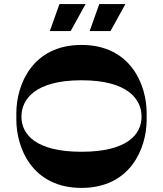

<svg xmlns="http://www.w3.org/2000/svg" viewBox="-20 -920 798 940"><path d="M271 -900 224 -768H326L399 -900ZM466 -900 419 -768H521L594 -900ZM698 -366C698 -506 619 -700 379 -700C139 -700 60 -506 60 -366V-334C60 -194 139 0 379 0C619 0 698 -194 698 -334ZM379 -177C152 -177 85 -264 85 -349C85 -434 152 -527 379 -527C606 -527 673 -434 673 -349C673 -264 606 -177 379 -177Z"/></svg>

Font: Space Cowgirl Black
Style: Regular
Weight: 900
Designer: Valery Marier
Foundry: Valery Marier
Version: Version 1.000;hotconv 1.0.109;makeotfexe 2.5.65596